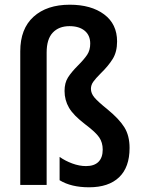

<svg xmlns="http://www.w3.org/2000/svg" viewBox="-20 -785 603 815"><path d="M407 -473Q386 -452 376 -438Q366 -424 366 -408Q366 -389 380.5 -371.5Q395 -354 436 -321Q486 -280 508 -244.5Q530 -209 530 -157Q530 -75 485.5 -32.5Q441 10 358 10Q282 10 233 -20V-119Q257 -102 287 -91Q317 -80 345 -80Q380 -80 398 -98Q416 -116 416 -150Q416 -180 401 -202Q386 -224 342 -257Q292 -295 273 -327.5Q254 -360 254 -399Q254 -433 268.5 -456Q283 -479 311 -507Q337 -533 350 -552.5Q363 -572 363 -600Q363 -635 339.5 -654.5Q316 -674 275 -674Q230 -674 204 -646.5Q178 -619 178 -562V0H66V-567Q66 -663 122.5 -714Q179 -765 276 -765Q367 -765 422 -724Q477 -683 477 -609Q477 -565 458.5 -535Q440 -505 407 -473Z"/></svg>

Font: Noto Sans Display Medium Narrow
Style: Regular
Weight: 500
Width: 4
Designer: Monotype Design team
Foundry: Monotype Imaging Inc.
Version: Version 1.000